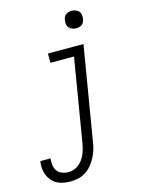

<svg xmlns="http://www.w3.org/2000/svg" viewBox="-180 -801 817 1102"><g transform="rotate(-15 229.0 -249.5)"><path d="M102 223Q80 223 59 219.5Q38 216 20 206.5Q2 197 -11 182Q-24 167 -31.5 148Q-39 129 -41 108Q-43 87 -39 65H22Q19 85 21.5 104.5Q24 124 34.5 139Q45 154 63.5 161Q82 168 102 168Q117 168 133.5 162.5Q150 157 163 146.5Q176 136 186.5 121.5Q197 107 203.5 91.5Q210 76 214 60.5Q218 45 221 29L303 -465H163V-520H374L281 38Q278 60 271 82.5Q264 105 253 126Q242 147 226.5 166Q211 185 190.5 198.5Q170 212 147 217.5Q124 223 102 223ZM358 -618Q345 -618 334 -622.5Q323 -627 315 -636Q307 -645 306 -657.5Q305 -670 307 -683Q308 -691 312.5 -699.5Q317 -708 324.5 -713Q332 -718 340.5 -720Q349 -722 357 -722Q370 -722 381.5 -717.5Q393 -713 400.5 -704Q408 -695 409.5 -682.5Q411 -670 408 -657Q407 -649 402.5 -640.5Q398 -632 391 -627Q384 -622 375 -620Q366 -618 358 -618Z"/></g></svg>

Font: Iosevka Curly Slab Light
Style: Italic
Weight: 300
Italic angle: -9°
Monospace: yes
Designer: Belleve Invis
Foundry: Belleve Invis
Version: Version 22.1.2; ttfautohint (v1.8.4)